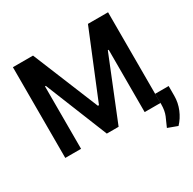

<svg xmlns="http://www.w3.org/2000/svg" viewBox="-196 -930 1341 1333"><g transform="rotate(-30 475.0 -263.0)"><path d="M834.5 0H708.1V-499.6H701.3L500.4 -2.1H405.9L204.9 -500.7H198.2V0H71.7V-727.3H233L448.9 -200.3H457.4L673.3 -727.3H834.5ZM863.6 201 786.6 172.6Q804 135.7 819.4 98.5Q834.9 61.4 834.9 11.7V-73.5H942.8V5Q942.8 59.7 921.5 111.2Q900.2 162.6 863.6 201Z"/></g></svg>

Font: Linik Sans SemiBold
Style: Regular
Weight: 600
Designer: Rasmus Andersson (font), Cristiano Sobral (main changes)
Foundry: rsms
Version: Version 3.018;June 1, 2022;FontCreator 14.0.0.2814 64-bit; t